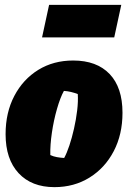

<svg xmlns="http://www.w3.org/2000/svg" viewBox="-20 -756 527 790"><path d="M204 14Q110 14 56.5 -43.5Q3 -101 3 -204Q3 -293 39 -361.5Q75 -430 137.5 -468.5Q200 -507 281 -507Q378 -507 431 -451.5Q484 -396 484 -292Q484 -203 448 -134Q412 -65 348.5 -25.5Q285 14 204 14ZM244 -106Q255 -126 265.5 -157.5Q276 -189 284.5 -226.5Q293 -264 297.5 -301.5Q302 -339 300 -369Q287 -374 272.5 -377.5Q258 -381 243 -382Q228 -355 214.5 -308Q201 -261 193.5 -210Q186 -159 187 -118Q200 -112 214 -109.5Q228 -107 244 -106ZM153 -602 182 -736H479L450 -602Z"/></svg>

Font: Piazzolla Black
Style: Italic
Weight: 900
Italic angle: -11.3°
Designer: Juan Pablo del Peral
Foundry: Huerta Tipografica
Version: Version 1.330